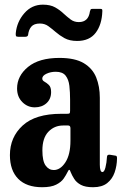

<svg xmlns="http://www.w3.org/2000/svg" viewBox="-20 -774 510 804"><path d="M21.5 -124.5Q21.5 -199.5 75 -248.5Q128.5 -297.5 236.5 -297.5H260.5Q269.5 -297.5 271.5 -299.5Q273.5 -301.5 273.5 -310.5V-356.5Q273.5 -388 270.5 -414.5Q267.5 -441 254.8 -457.2Q242 -473.5 213.5 -473.5Q192 -473.5 174.5 -465.2Q157 -457 157 -445Q157 -437 166.2 -432Q175.5 -427 184.8 -418Q194 -409 194 -388.5Q194 -359.5 174.8 -342Q155.5 -324.5 125.5 -324.5Q95.5 -324.5 73.5 -346.5Q51.5 -368.5 51.5 -403.5Q51.5 -456 97.5 -493.8Q143.5 -531.5 229 -531.5Q294 -531.5 330.8 -509.5Q367.5 -487.5 382.8 -449.8Q398 -412 398 -364.5V-84.5Q398 -53.5 409 -53.5Q416.5 -53.5 421.5 -72.5Q426.5 -91.5 428 -117.5Q428.5 -127.5 440.5 -126L464.5 -122Q470.5 -121.5 470 -110Q469.5 -79.5 460 -52Q450.5 -24.5 428.8 -7.2Q407 10 370 10H369.5Q337 10 318.5 0Q300 -10 290.8 -24.8Q281.5 -39.5 276 -53Q273.5 -61.5 270.5 -62.8Q267.5 -64 262.5 -53Q257 -41.5 246.8 -26.5Q236.5 -11.5 215.2 -0.8Q194 10 156.5 10Q91 10 56.2 -25.2Q21.5 -60.5 21.5 -124.5ZM157.5 -144Q157.5 -99.5 171 -80.8Q184.5 -62 205 -62Q233 -62 254 -94.5Q275 -127 275 -185V-237Q275 -248.5 265.5 -248.5H244.5Q207.5 -248.5 182.5 -222.2Q157.5 -196 157.5 -144ZM303 -602.5Q271.5 -602.5 250.2 -614.2Q229 -626 212.5 -640.5Q198 -653 182.8 -664.2Q167.5 -675.5 147 -675.5Q122.5 -675.5 111.2 -662.5Q100 -649.5 97.5 -627Q95.5 -620 86 -620H56.5Q48 -620 46.8 -623.8Q45.5 -627.5 46 -635Q50.5 -682.5 81.8 -718.5Q113 -754.5 159.5 -754.5Q191 -754.5 211.2 -743Q231.5 -731.5 247 -716.5Q260 -704.5 275 -693Q290 -681.5 310 -681.5Q350.5 -681.5 356.5 -726Q358 -731.5 359.5 -734.2Q361 -737 368.5 -737H399Q406 -737 407.5 -734.5Q409 -732 408.5 -726Q406.5 -670.5 380.5 -636.5Q354.5 -602.5 303 -602.5Z"/></svg>

Font: Besley* Condensed Semi
Style: Regular
Weight: 600
Width: 3
Designer: Owen Earl
Foundry: indestructible type*
Version: Version 3.000; ttfautohint (v1.8.3)